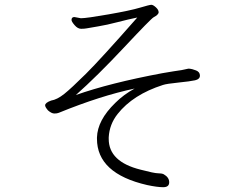

<svg xmlns="http://www.w3.org/2000/svg" viewBox="-20 -749 1040 800"><path d="M290 -678 317 -673Q340 -673 431.5 -689Q523 -705 563 -717Q603 -729 610.5 -729Q618 -729 629.5 -718.5Q641 -708 641 -698Q641 -688 620 -677Q609 -671 496.5 -551Q384 -431 296 -353Q437 -403 656 -444Q708 -453 737 -457L765 -463H767Q781 -462 797 -455.5Q813 -449 813 -434Q813 -419 793 -414.5Q773 -410 723.5 -405Q674 -400 659 -395Q534 -355 470 -274Q436 -231 433 -177V-170Q433 -75 566 -42Q623 -27 638.5 -27Q654 -27 662 -23Q685 -10 685 10.5Q685 31 660 31Q635 31 593 22Q384 -26 384 -171V-176Q386 -248 460 -320Q495 -355 541 -380Q399 -350 225 -279Q218 -276 206.5 -276Q195 -276 180 -289Q168 -303 168 -310Q168 -321 193 -330Q218 -334 247.5 -357.5Q277 -381 338.5 -442Q400 -503 552 -676Q517 -669 471 -657Q425 -645 388.5 -639Q352 -633 342 -631Q332 -629 318 -629Q304 -629 291 -644Q278 -659 278 -666Q278 -678 290 -678Z"/></svg>

Font: LXGW WenKai Lite Light
Style: Regular
Weight: 300
Designer: LXGW / Fontworks Inc.
Foundry: LXGW / Fontworks Inc.
Version: Version 1.511; March 25, 2025